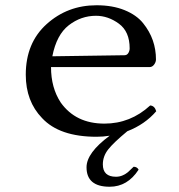

<svg xmlns="http://www.w3.org/2000/svg" viewBox="-20 -510 680 730"><path d="M507 135Q465 200 397 200Q309 200 309 126Q309 71 397 6Q372 10 347 10Q206 10 140 -61Q78 -125 78 -226Q78 -347 157.5 -418.5Q237 -490 347 -490Q408 -490 453.5 -471.5Q499 -453 524 -422Q549 -391 561 -356.5Q573 -322 573 -284Q573 -274 566 -264.5Q559 -255 549 -255H174Q174 -176 211 -120Q268 -40 377 -40Q476 -40 551 -109Q568 -108 574 -87Q531 -37 464 -11Q412 32 391.5 58Q371 84 371 115Q371 162 421 162Q435 162 447 156.5Q459 151 466.5 144.5Q474 138 488 124Q501 124 507 135ZM179 -296 453 -300Q463 -300 468 -308.5Q473 -317 473 -326Q473 -390 432 -420Q391 -450 345 -450Q288 -450 241.5 -414Q195 -378 179 -296Z"/></svg>

Font: Libertinus Mono
Style: Regular
Weight: 400
Designer: Philipp H. Poll
Foundry: Khaled Hosny
Version: Version 6.7